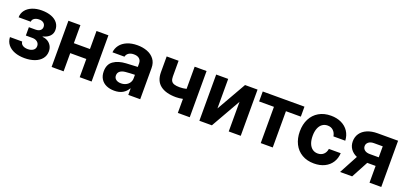

<svg xmlns="http://www.w3.org/2000/svg" viewBox="13 -1298 4370 2070"><g transform="rotate(20 2198.0 -263.0)"><path d="M252 -92.8Q289.6 -92.8 313.7 -109.9Q337.9 -127 337.9 -158.2Q337.9 -187 316.2 -205.3Q294.4 -223.6 259.8 -223.6H183.6V-319.3H259.8Q293.9 -319.3 313 -335Q332 -350.6 332 -376Q332 -402.8 312.7 -419.2Q293.5 -435.5 260.7 -435.5Q227.1 -435.5 205.1 -420.7Q183.1 -405.8 182.6 -381.8H43Q43.5 -428.7 71 -463.9Q98.6 -499 146.5 -518.1Q194.3 -537.1 253.9 -537.1Q317.9 -537.1 365 -519Q412.1 -501 437.5 -467.3Q462.9 -433.6 462.9 -387.7Q462.9 -346.2 435.5 -317.6Q408.2 -289.1 358.4 -276.4V-271.5Q391.1 -269.5 417.7 -253.7Q444.3 -237.8 460 -210.4Q475.6 -183.1 475.6 -147.5Q475.6 -99.1 447 -63.2Q418.5 -27.3 367.7 -8.3Q316.9 10.7 252 10.7Q188 10.7 138.2 -8.1Q88.4 -26.9 59.3 -63Q30.3 -99.1 28.3 -149.4H168.9Q170.4 -123 193.1 -107.9Q215.8 -92.8 252 -92.8Z M698.2 -323.2H882.8V-530.3H1019.5V0H882.8V-209H698.2V0H560.5V-530.3H698.2Z M1301.8 -311.5Q1355.5 -314.9 1433.6 -318.4V-361.3Q1432.6 -394.5 1410.6 -413.1Q1388.7 -431.6 1348.6 -431.6Q1312.5 -431.6 1289.6 -416Q1266.6 -400.4 1260.7 -373H1123Q1127.4 -419.9 1155.5 -457Q1183.6 -494.1 1233.9 -515.6Q1284.2 -537.1 1352.5 -537.1Q1413.1 -537.1 1464.1 -518.1Q1515.1 -499 1546.1 -458.7Q1577.1 -418.5 1577.1 -357.4V0H1440.4V-73.2H1436.5Q1415.5 -34.7 1376.7 -12.5Q1337.9 9.8 1281.2 9.8Q1229.5 9.8 1189.7 -8.1Q1149.9 -25.9 1127.2 -61.5Q1104.5 -97.2 1104.5 -148.4Q1104.5 -230.5 1159.7 -268.6Q1214.8 -306.6 1301.8 -311.5ZM1322.3 -89.8Q1354.5 -89.8 1380.1 -103Q1405.8 -116.2 1419.9 -139.2Q1434.1 -162.1 1433.6 -189.5V-228Q1410.6 -227.5 1377 -225.6Q1343.3 -223.6 1325.2 -221.7Q1287.1 -217.8 1265.1 -200.2Q1243.2 -182.6 1243.2 -152.3Q1243.2 -122.6 1264.9 -106.2Q1286.6 -89.8 1322.3 -89.8Z M2145.5 0H2008.8V-161.1Q1966.3 -152.3 1930.7 -152.3Q1814 -152.3 1750.7 -201.2Q1687.5 -250 1687.5 -350.6V-531.2H1824.2V-350.6Q1824.2 -319.3 1834.7 -301Q1845.2 -282.7 1868.4 -274.7Q1891.6 -266.6 1930.7 -266.6Q1971.2 -266.6 2008.8 -275.9V-530.3H2145.5Z M2586.9 -530.3H2730.5V0H2592.8V-339.8L2399.4 0H2255.9V-530.3H2393.6V-191.4Z M2790 -530.3H3268.6V-416H3097.7V0H2960V-416H2790Z M3312.5 -263.7Q3312.5 -344.7 3344 -406.5Q3375.5 -468.3 3434.3 -502.7Q3493.2 -537.1 3572.3 -537.1Q3640.1 -537.1 3692.4 -512.2Q3744.6 -487.3 3774.7 -441.7Q3804.7 -396 3807.6 -335.9H3671.9Q3665 -376.5 3639.6 -400.6Q3614.3 -424.8 3574.2 -424.8Q3539.6 -424.8 3513.4 -406Q3487.3 -387.2 3473.1 -351.1Q3459 -314.9 3459 -265.6Q3459 -214.8 3473.1 -178.7Q3487.3 -142.6 3513.2 -123.5Q3539.1 -104.5 3574.2 -104.5Q3612.8 -104.5 3639.2 -127.4Q3665.5 -150.4 3671.9 -192.4H3807.6Q3804.2 -132.3 3774.9 -86.4Q3745.6 -40.5 3693.6 -14.9Q3641.6 10.7 3572.3 10.7Q3492.7 10.7 3433.8 -23.9Q3375 -58.6 3343.8 -120.6Q3312.5 -182.6 3312.5 -263.7Z M4208 -192.4H4111.8L4008.8 0H3870.1L3984.9 -214.4Q3937.5 -234.9 3911.6 -271.7Q3885.7 -308.6 3885.7 -357.4Q3885.7 -409.2 3912.6 -448.2Q3939.5 -487.3 3989.7 -508.8Q4040 -530.3 4107.4 -530.3H4342.8V0H4208ZM4105.5 -291H4208V-417H4107.4Q4067.9 -417 4045.7 -398.7Q4023.4 -380.4 4023.4 -353.5Q4023.4 -326.2 4044.9 -308.6Q4066.4 -291 4105.5 -291Z"/></g></svg>

Font: WEMIX Pretendard
Style: Bold
Weight: 700
Designer: Base glyphs from Inter by Rasmus Andersson; Hangeul glyphs from Noto Sans CJK(Source Han Sans) by Jang Soo-young and Kan
Foundry: Kil Hyung-jin
Version: Version 1.000